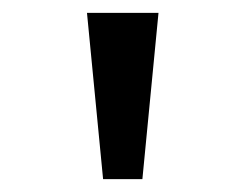

<svg xmlns="http://www.w3.org/2000/svg" viewBox="-20 -749 366 298"><path d="M140 -471 115 -729H226L201 -471Z"/></svg>

Font: hexlkannada05
Style: Book
Weight: 400
Designer: Jelle Bosma - Monotype Design Team
Foundry: Monotype Imaging Inc.
Version: Version 2.003